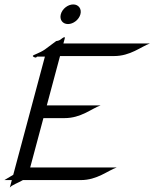

<svg xmlns="http://www.w3.org/2000/svg" viewBox="-65 -816 700 870"><path d="M299.4 -751.5C306 -775.9 290.8 -795.9 266.9 -795.9C242.5 -795.9 217.1 -775.9 210.6 -751.5C203.9 -726.6 218.7 -707 243.1 -707C267 -707 292.8 -726.6 299.4 -751.5ZM227 -647.5C221.6 -647.5 213.1 -639.2 207.1 -635.3C200.1 -630.9 189.6 -629.9 189.6 -629.9L138.4 -591.8C114.4 -575.2 84.9 -567.4 83.8 -563C82.7 -559.1 93.4 -555.2 96.3 -555.2C99.7 -555.2 102.9 -559.6 102.9 -559.6H138.5L-5 -23.9L-45.1 0H-11.4L-20.5 33.7C-9.9 21.5 17.4 12.7 38.9 0H301.1C375.3 0 422.3 -42.5 463.8 -57.1H71.8L131.7 -280.8H227.4C302.6 -280.8 349.2 -323.7 390.8 -338.4H147.1L207 -562H451.7C525.9 -562 572.8 -604 614.4 -619.1H222.3C228.5 -642.1 230.9 -647.5 227 -647.5Z"/></svg>

Font: Pierce
Style: Oblique
Weight: 400
Italic angle: -15°
Version: Version 0.2.0